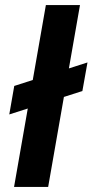

<svg xmlns="http://www.w3.org/2000/svg" viewBox="-20 -740 366 760"><path d="M16.7 -287 36.4 -399.8 326.3 -492.8 306.1 -379.7ZM35.6 0 161.6 -720H296.6L170.6 0Z"/></svg>

Font: DM Sans 9pt
Style: Italic
Weight: 400
Italic angle: -10°
Designer: Colophon Foundry, Jonny Pinhorn
Foundry: Colophon Foundry
Version: Version 4.004